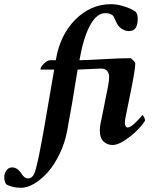

<svg xmlns="http://www.w3.org/2000/svg" viewBox="-158 -687 742 920"><path d="M466.8 -408.2Q470.2 -408.2 480.2 -397.9Q490.2 -387.7 490.2 -381.8Q490.2 -365.2 482.9 -323.5Q475.6 -281.7 461.4 -213.1Q447.3 -144.5 444.3 -128.9Q440.4 -113.3 440.4 -96.7Q440.4 -88.9 443.8 -82.5Q447.3 -76.2 454.1 -76.2Q467.8 -76.2 493.4 -101.6Q519 -127 523.4 -135.7Q527.8 -135.7 532.5 -125.5Q537.1 -115.2 537.1 -109.4Q527.8 -92.3 502 -65.4Q476.1 -38.6 441.2 -15.4Q406.2 7.8 381.8 7.8Q355.5 7.8 337.9 -9.3Q320.3 -26.4 320.3 -61.5Q320.3 -85 329.1 -120.1L359.4 -272.5Q359.4 -273.9 361.6 -285.2Q363.8 -296.4 364 -301.8Q364.3 -307.1 364.7 -317.6Q365.2 -328.1 362.8 -334Q360.4 -339.8 356 -346.4Q351.6 -353 343 -356Q334.5 -358.9 322.3 -358.4L213.9 -353.5Q186.5 -179.7 163.1 -56.6Q151.9 1 126.7 52.5Q101.6 104 70.8 138.4Q40 172.9 6.3 192.9Q-27.3 212.9 -56.6 212.9Q-79.6 212.9 -99.6 207.5Q-119.6 202.1 -128.9 195.3Q-137.7 181.2 -137.7 163.1Q-137.7 144 -127.2 129.6Q-116.7 115.2 -100.6 115.2Q-76.7 115.2 -59.6 138.7Q-59.1 139.2 -56.6 142.8Q-54.2 146.5 -53.5 147.5Q-52.7 148.4 -50.3 151.9Q-47.9 155.3 -46.6 156.2Q-45.4 157.2 -43 159.7Q-40.5 162.1 -38.6 163.1Q-36.6 164.1 -34.2 165.5Q-31.7 167 -29.1 167.5Q-26.4 168 -23.4 168Q-1.5 168 9.3 137Q20 106 37.1 15.1Q44.9 -27.8 49.8 -52.7L101.6 -353.5H38.1Q36.1 -353.5 36.1 -356.4Q36.1 -365.2 52 -381.8Q67.9 -398.4 83 -398.4H109.4Q128.9 -518.1 201.9 -592Q274.9 -666 372.1 -667Q400.4 -667 429 -658.7Q457.5 -650.4 470.9 -643.3Q484.4 -636.2 493.2 -629.9Q502 -615.7 502 -597.7Q502 -547.9 473.6 -540Q456.1 -534.7 437.3 -542.7Q418.5 -550.8 409.2 -563.5Q402.3 -573.2 396.2 -586.9Q390.1 -600.6 386.7 -607.2Q383.3 -613.8 373 -618.9Q362.8 -624 345.7 -624Q305.2 -624 273.2 -564.7Q241.2 -505.4 222.7 -398.4Q268.6 -399.4 343.5 -403.8Q418.5 -408.2 466.8 -408.2Z"/></svg>

Font: Amiri
Style: Bold Slanted
Weight: 700
Italic angle: 9°
Designer: Khaled Hosny
Version: Version 000.107